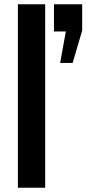

<svg xmlns="http://www.w3.org/2000/svg" viewBox="-20 -887 408 907"><path d="M64.5 0V-866.7H193.4V0ZM264.2 -589.8 291 -738.3H234.9V-866.7H368.2V-742.7L323.2 -589.8Z"/></svg>

Font: Antonio
Style: Bold
Weight: 700
Designer: Vernon Adams
Foundry: Vernon Adams
Version: Version 1.002